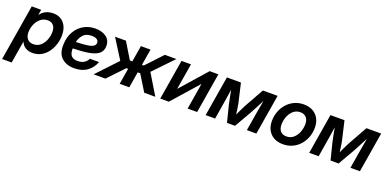

<svg xmlns="http://www.w3.org/2000/svg" viewBox="-33 -1321 4645 2319"><g transform="rotate(20 2289.0 -161.5)"><path d="M-22 204.1 97.2 -515.6H218.3L207 -444.8H207.5Q237.8 -488.3 280.8 -507.1Q323.7 -525.9 371.1 -525.9Q459.5 -525.9 510 -467.5Q560.5 -409.2 560.5 -313.5Q560.5 -253.9 542.5 -196Q524.4 -138.2 490.2 -91.6Q456.1 -44.9 407 -17.3Q357.9 10.3 295.4 10.3Q242.7 10.3 204.3 -13.4Q166 -37.1 148.9 -82H148.4L101.1 204.1ZM269.5 -92.8Q323.7 -92.8 361.1 -125.5Q398.4 -158.2 417.7 -208.5Q437 -258.8 437 -311Q437 -366.7 410.6 -395.3Q384.3 -423.8 338.4 -423.8Q284.2 -423.8 245.6 -391.4Q207 -358.9 186.5 -309.6Q166 -260.3 166 -209.5Q166 -154.8 193.4 -123.8Q220.7 -92.8 269.5 -92.8Z M833 11.7Q728.5 11.7 667.7 -46.4Q606.9 -104.5 614.7 -226.1Q620.1 -317.9 660.2 -385.5Q700.2 -453.1 765.9 -490.2Q831.5 -527.3 914.1 -527.3Q998 -527.3 1053 -488.3Q1107.9 -449.2 1107.9 -373.5Q1107.9 -309.6 1064.9 -274.4Q1022 -239.3 939 -224.9Q856 -210.4 735.4 -208Q734.4 -173.8 742.9 -146Q751.5 -118.2 774.9 -101.6Q798.3 -85 842.3 -85Q892.6 -85 925.8 -106.2Q959 -127.4 973.6 -161.6H1090.8Q1063.5 -84 997.6 -36.1Q931.6 11.7 833 11.7ZM744.6 -293.9Q843.3 -295.9 896.5 -304.9Q949.7 -314 970 -330.8Q990.2 -347.7 990.2 -372.1Q990.2 -398.9 967.8 -414.3Q945.3 -429.7 901.4 -429.7Q830.1 -429.7 793.9 -390.1Q757.8 -350.6 744.6 -293.9Z M1080.1 0 1327.1 -262.7 1167.5 -515.6H1307.6L1434.1 -307.1H1465.8L1500.5 -515.6H1624L1589.4 -307.1H1612.8L1808.1 -515.6H1956.5L1713.9 -262.7L1873 0H1730.5L1604.5 -204.6H1572.3L1538.6 0H1415L1448.7 -204.6H1425.8L1231.4 0Z M2410.6 0H2288.6L2343.8 -335.4H2342.8L2046.4 0H1936.5L2022 -515.6H2144L2088.4 -181.2H2089.4L2384.3 -515.6H2496.1Z M2520 0 2605.5 -515.6H2786.1L2844.2 -264.2Q2850.6 -230.5 2855 -196.8Q2859.4 -163.1 2863.8 -132.3Q2878.4 -163.1 2894 -196.8Q2909.7 -230.5 2927.2 -264.2L3067.9 -515.6H3257.3L3171.9 0H3049.8L3085.4 -214.8Q3094.2 -268.1 3102.3 -312.3Q3110.4 -356.4 3118.2 -399.4Q3095.2 -355.5 3071.8 -309.8Q3048.3 -264.2 3021.5 -215.3L2897.5 0H2794.4L2740.2 -215.3Q2729.5 -262.7 2721.2 -307.1Q2712.9 -351.6 2705.1 -394.5Q2698.7 -353 2692.1 -309.8Q2685.5 -266.6 2676.8 -214.8L2641.6 0Z M3516.1 11.7Q3414.1 11.7 3355 -48.3Q3295.9 -108.4 3295.9 -207.5Q3295.9 -271.5 3317.1 -329.1Q3338.4 -386.7 3377.7 -431.4Q3417 -476.1 3471.4 -501.7Q3525.9 -527.3 3591.8 -527.3Q3694.3 -527.3 3753.2 -466.8Q3812 -406.2 3812 -307.1Q3812 -244.1 3791.3 -186.8Q3770.5 -129.4 3731.4 -84.7Q3692.4 -40 3637.9 -14.2Q3583.5 11.7 3516.1 11.7ZM3522.5 -91.3Q3576.7 -91.3 3613.8 -124.3Q3650.9 -157.2 3669.9 -207.3Q3689 -257.3 3689 -308.6Q3689 -363.8 3661.1 -394Q3633.3 -424.3 3585.4 -424.3Q3532.2 -424.3 3495.1 -391.6Q3458 -358.9 3438.7 -308.8Q3419.4 -258.8 3419.4 -205.6Q3419.4 -151.4 3447 -121.3Q3474.6 -91.3 3522.5 -91.3Z M3851.1 0 3936.5 -515.6H4117.2L4175.3 -264.2Q4181.6 -230.5 4186 -196.8Q4190.4 -163.1 4194.8 -132.3Q4209.5 -163.1 4225.1 -196.8Q4240.7 -230.5 4258.3 -264.2L4398.9 -515.6H4588.4L4502.9 0H4380.9L4416.5 -214.8Q4425.3 -268.1 4433.3 -312.3Q4441.4 -356.4 4449.2 -399.4Q4426.3 -355.5 4402.8 -309.8Q4379.4 -264.2 4352.5 -215.3L4228.5 0H4125.5L4071.3 -215.3Q4060.5 -262.7 4052.2 -307.1Q4043.9 -351.6 4036.1 -394.5Q4029.8 -353 4023.2 -309.8Q4016.6 -266.6 4007.8 -214.8L3972.7 0Z"/></g></svg>

Font: Inter Display SemiBold
Style: Italic
Weight: 600
Italic angle: -9.39999°
Designer: Rasmus Andersson
Foundry: rsms
Version: Version 4.000;git-a52131595